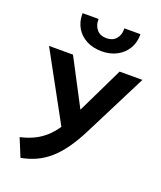

<svg xmlns="http://www.w3.org/2000/svg" viewBox="-172 -1070 999 1190"><g transform="rotate(20 327.0 -475.0)"><path d="M108.5 12.5 59.5 -106.5Q120.5 -120 168.2 -147Q216 -174 254.5 -219.5Q268 -236 281 -255L37.5 -700H195.5L355.5 -395L503 -700H653.5L444 -285.5Q408 -214 371 -162Q334 -110 293.8 -74.8Q253.5 -39.5 207.8 -18.5Q162 2.5 108.5 12.5ZM354.5 -780Q296.5 -780 253 -803.2Q209.5 -826.5 186.5 -866.2Q163.5 -906 163.5 -955.5Q163.5 -959 163.5 -962H269Q269 -959.5 269 -957Q269 -917.5 291.5 -892Q314 -866.5 354.5 -866.5Q395 -866.5 417 -891.5Q439 -916.5 439 -954Q439 -958 439 -962H545Q545 -959 545 -956Q545 -907 521.5 -867Q498 -827 454.5 -803.5Q411 -780 354.5 -780Z"/></g></svg>

Font: Geologica EX Med
Style: Regular
Weight: 500
Designer: Sindre Bremnes, Frode Helland
Foundry: Monokrom Skriftforlag AS
Version: Version 1.010;gftools[0.9.28]